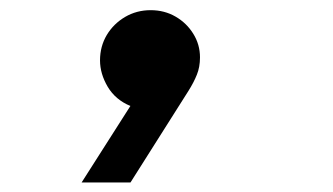

<svg xmlns="http://www.w3.org/2000/svg" viewBox="-20 -211 672 387"><path d="M144.5 156.8 242.8 2.6Q212.7 -9.9 197.1 -36.1Q181.6 -62.4 181.6 -89.3Q181.6 -117.5 195.2 -140.4Q208.9 -163.2 232.2 -176.9Q255.5 -190.5 283.6 -190.5Q311.5 -190.5 333.9 -177.5Q356.2 -164.6 369.6 -142.9Q383.1 -121.2 383.1 -95.4Q383.1 -75.8 376.8 -60.4Q370.6 -44.9 359.9 -27.9L243 156.8Z"/></svg>

Font: Atkinson Hyperlegible Mono ExtraLight
Style: Italic
Weight: 200
Italic angle: -12°
Monospace: yes
Designer: Elliott Scott, Megan Eiswerth, Linus Boman, Theodore Petrosky, Letters from Sweden
Foundry: Applied Design Works, Letters from Sweden
Version: Version 2.001